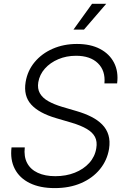

<svg xmlns="http://www.w3.org/2000/svg" viewBox="-20 -967 650 999"><path d="M264.6 11.7Q188 11.7 134.8 -14.4Q81.5 -40.5 56.9 -88.4Q32.2 -136.2 40 -200.2H108.9Q103.5 -152.3 121.1 -118.9Q138.7 -85.4 176.5 -67.9Q214.4 -50.3 267.6 -50.3Q323.7 -50.3 369.1 -68.4Q414.6 -86.4 444.3 -119.1Q474.1 -151.9 481 -195.8Q486.8 -230 474.4 -254.2Q461.9 -278.3 431.6 -296.1Q401.4 -314 352.5 -328.6L272.5 -352.1Q182.6 -378.4 142.1 -423.3Q101.6 -468.3 113.3 -540Q123 -599.1 160.2 -643.8Q197.3 -688.5 254.4 -713.4Q311.5 -738.3 380.4 -738.3Q451.2 -738.3 500.5 -712.4Q549.8 -686.5 573.5 -640.4Q597.2 -594.2 589.4 -533.2H523.4Q529.3 -599.1 489.5 -637.9Q449.7 -676.8 375.5 -676.8Q325.2 -676.8 283.2 -658.9Q241.2 -641.1 213.6 -610.1Q186 -579.1 179.2 -539.1Q173.8 -505.9 187.5 -481.7Q201.2 -457.5 231 -440.7Q260.7 -423.8 303.2 -411.1L379.4 -388.7Q421.4 -376.5 455.1 -359.4Q488.8 -342.3 511.7 -319.1Q534.7 -295.9 544.2 -264.4Q553.7 -232.9 547.4 -192.4Q537.6 -132.8 500 -86.7Q462.4 -40.5 402.3 -14.4Q342.3 11.7 264.6 11.7ZM362.3 -813 459 -947.3H532.7L417 -813Z"/></svg>

Font: Inter 24pt Light
Style: Italic
Weight: 300
Italic angle: -9.3988°
Designer: Rasmus Andersson
Foundry: rsms
Version: Version 4.001;git-66647c0bb